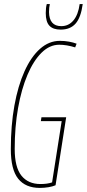

<svg xmlns="http://www.w3.org/2000/svg" viewBox="-20 -910 425 940"><path d="M175 10Q105 10 69 -35Q33 -80 33 -180Q33 -296 50.5 -393Q68 -490 100 -561Q132 -632 176 -671Q220 -710 273 -710Q297 -710 318.5 -706Q340 -702 355 -696L348 -678Q306 -691 270 -691Q223 -691 183.5 -652Q144 -613 114.5 -543.5Q85 -474 68.5 -381.5Q52 -289 52 -181Q52 -91 85 -50Q118 -9 178 -9Q212 -9 235 -17L282 -317H180L183 -336H304L252 -3Q238 3 217.5 6.5Q197 10 175 10ZM277 -765Q240 -765 222 -784Q204 -803 204 -846Q204 -872 209 -890H224Q220 -874 220 -851Q221 -782 280 -782Q316 -782 339.5 -810Q363 -838 370 -890H385Q376 -824 350 -794.5Q324 -765 277 -765Z"/></svg>

Font: Georama Condensed Thin
Style: Italic
Weight: 100
Width: 3
Italic angle: -9°
Designer: Jean-Baptiste Levee
Foundry: Production Type
Version: Version 1.000